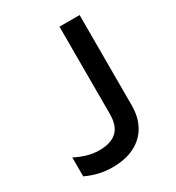

<svg xmlns="http://www.w3.org/2000/svg" viewBox="-172 -805 847 925"><g transform="rotate(-30 251.0 -342.5)"><path d="M183.9 15Q144.6 15 108.1 6.4Q71.7 -2.1 38.3 -18.4V-123.4Q71.6 -106.4 104.1 -97.1Q136.6 -87.8 169.9 -87.8Q232.9 -87.8 266.4 -117.8Q299.8 -147.8 299.8 -215.2V-700H411.8V-197.1Q411.8 -132.9 385.3 -85.2Q358.8 -37.6 307.8 -11.3Q256.9 15 183.9 15Z"/></g></svg>

Font: Geologica-Sharp
Style: Regular
Weight: 100
Designer: Sindre Bremnes, Frode Helland
Foundry: Monokrom Skriftforlag AS
Version: Version 1.010;gftools[0.9.28]